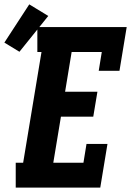

<svg xmlns="http://www.w3.org/2000/svg" viewBox="-75 -859 600 879"><path d="M-3 0V-114H31L115 -621H96V-735H505L472 -535H377L391 -621H253L223 -439H371L352 -325H204L169 -114H307L321 -200H417L384 0ZM14 -622 -55 -664 59 -839 146 -786Z"/></svg>

Font: Iosevka Slab Heavy Oblique
Style: Regular
Weight: 900
Italic angle: -9°
Monospace: yes
Designer: Belleve Invis
Foundry: Belleve Invis
Version: Version 11.1.1; ttfautohint (v1.8.3)